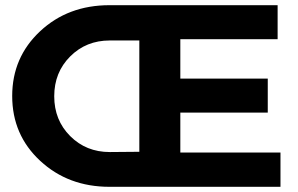

<svg xmlns="http://www.w3.org/2000/svg" viewBox="-20 -720 1148 740"><path d="M675 -132H1061V0H402Q243 0 135 -100Q27 -200 27 -350Q27 -499 134.5 -599.5Q242 -700 402 -700H1050V-569H675V-417H1012V-286H675ZM403 -134 517 -135V-564H403Q312 -564 250.5 -502.5Q189 -441 189 -349Q189 -257 250.5 -195.5Q312 -134 403 -134Z"/></svg>

Font: Montserrat-Arabic SemiBold
Style: Regular
Weight: 600
Designer: Mohamed Gaber
Foundry: Kief Type Foundry
Version: Version 5.008;PS 005.008;hotconv 1.0.88;makeotf.lib2.5.64775